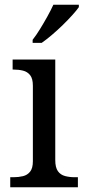

<svg xmlns="http://www.w3.org/2000/svg" viewBox="-20 -786 360 806"><path d="M23 0V-42H36Q58 -42 76.5 -46.5Q95 -51 106.5 -65.5Q118 -80 118 -109V-426Q118 -456 106.5 -470.5Q95 -485 76.5 -489.5Q58 -494 36 -494H33V-536H212V-114Q212 -83 223 -67.5Q234 -52 253 -47Q272 -42 294 -42H307V0ZM117 -619Q132 -638 148 -664Q164 -690 179 -717Q194 -744 204 -766H311V-756Q302 -743 284 -723Q266 -703 243.5 -681Q221 -659 198 -639.5Q175 -620 155 -606H117Z"/></svg>

Font: Noto Serif Test
Style: Regular
Weight: 400
Version: Version 1.000